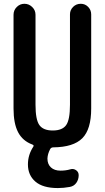

<svg xmlns="http://www.w3.org/2000/svg" viewBox="-20 -750 540 990"><path d="M146.5 -4.9Q96.7 -23.4 73.2 -68.4Q49.8 -113.3 49.8 -190.4V-673.8Q49.8 -697.3 66.4 -713.9Q83 -730.5 106 -730.5Q128.9 -730.5 146 -713.9Q163.1 -697.3 163.1 -673.8V-210Q163.1 -132.8 183.1 -105Q203.1 -77.1 252 -77.1Q300.8 -77.1 320.8 -104.5Q340.8 -131.8 340.8 -210V-675.8Q340.8 -698.2 356.9 -714.4Q373 -730.5 396.5 -730.5Q418.9 -730.5 434.6 -714.4Q450.2 -698.2 450.2 -675.8V-190.4Q450.2 -83 404.3 -37.1Q358.4 8.8 254.9 9.8Q243.2 9.8 238.3 19.5Q225.6 43.9 224.6 67.4Q224.6 96.7 242.7 113.3Q260.7 129.9 292 129.9Q319.3 129.9 342.8 123Q358.4 118.2 372.1 127.4Q385.7 136.7 385.7 153.3Q385.7 175.8 373.5 192.9Q361.3 210 339.8 213.9Q307.6 219.7 278.3 219.7Q201.2 219.7 162.6 186.5Q124 153.3 124 97.7Q124 48.8 151.4 6.8Q157.2 -1 146.5 -4.9Z"/></svg>

Font: Rounded-X Mgen+ 1mn medium
Style: Regular
Weight: 500
Designer: [Source Han Sans]
Ryoko NISHIZUKA  (kana & ideographs); Paul D. Hunt (Latin, Greek & Cyrillic); Wenlong ZHANG  (bopomofo
Version: Version 1.059.20150602